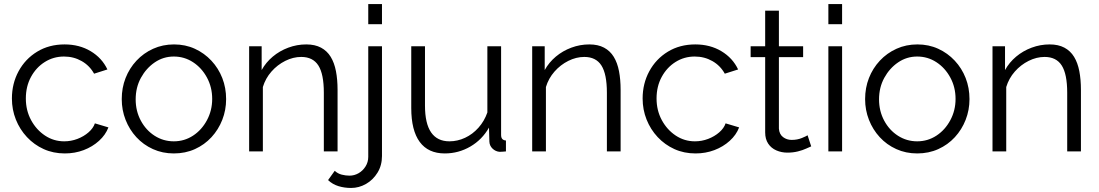

<svg xmlns="http://www.w3.org/2000/svg" viewBox="-20 -750 5444 951"><path d="M301 10Q244 10 196.5 -11.5Q149 -33 113.5 -71Q78 -109 58.5 -158Q39 -207 39 -262Q39 -336 72 -397Q105 -458 164 -494Q223 -530 300 -530Q373 -530 429 -496.5Q485 -463 512 -406L446 -385Q424 -425 384.5 -447.5Q345 -470 297 -470Q245 -470 202 -443Q159 -416 133.5 -369Q108 -322 108 -262Q108 -203 134 -155Q160 -107 203 -78.5Q246 -50 298 -50Q332 -50 363.5 -62Q395 -74 418.5 -94.5Q442 -115 450 -139L517 -119Q503 -82 470.5 -52.5Q438 -23 394.5 -6.5Q351 10 301 10Z M841 10Q785 10 737.5 -11.5Q690 -33 655.5 -70.5Q621 -108 602 -156.5Q583 -205 583 -259Q583 -315 602 -363.5Q621 -412 656 -449.5Q691 -487 738.5 -508.5Q786 -530 842 -530Q898 -530 945 -508.5Q992 -487 1027 -449.5Q1062 -412 1081 -363.5Q1100 -315 1100 -259Q1100 -205 1081 -156.5Q1062 -108 1027.5 -70.5Q993 -33 945.5 -11.5Q898 10 841 10ZM652 -258Q652 -200 677.5 -152.5Q703 -105 746 -77.5Q789 -50 841 -50Q893 -50 936 -78Q979 -106 1005 -154.5Q1031 -203 1031 -260Q1031 -318 1005 -366Q979 -414 936 -442Q893 -470 841 -470Q789 -470 746.5 -441Q704 -412 678 -364.5Q652 -317 652 -258Z M1652 0H1584V-291Q1584 -383 1557 -425.5Q1530 -468 1472 -468Q1432 -468 1393 -448.5Q1354 -429 1324.5 -395.5Q1295 -362 1282 -319V0H1214V-521H1276V-403Q1297 -441 1331 -469.5Q1365 -498 1408 -514Q1451 -530 1497 -530Q1540 -530 1570 -514Q1600 -498 1618 -468.5Q1636 -439 1644 -397.5Q1652 -356 1652 -305Z M1719 181Q1686 181 1656.5 172Q1627 163 1605 142L1638 96Q1653 110 1672.5 115Q1692 120 1711 120Q1735 120 1756 108Q1777 96 1790.5 74.5Q1804 53 1804 27V-521H1872V23Q1872 69 1850 105Q1828 141 1793 161Q1758 181 1719 181ZM1804 -630V-730H1872V-630Z M2017 -215V-521H2085V-227Q2085 -138 2115.5 -94Q2146 -50 2206 -50Q2246 -50 2283.5 -67.5Q2321 -85 2350 -117.5Q2379 -150 2394 -193V-521H2462V-82Q2462 -68 2468 -61.5Q2474 -55 2486 -54V0Q2474 1 2467 1.5Q2460 2 2454 2Q2434 0 2419.5 -14Q2405 -28 2404 -48L2402 -118Q2368 -58 2309.5 -24Q2251 10 2183 10Q2101 10 2059 -47Q2017 -104 2017 -215Z M3054 0H2986V-291Q2986 -383 2959 -425.5Q2932 -468 2874 -468Q2834 -468 2795 -448.5Q2756 -429 2726.5 -395.5Q2697 -362 2684 -319V0H2616V-521H2678V-403Q2699 -441 2733 -469.5Q2767 -498 2810 -514Q2853 -530 2899 -530Q2942 -530 2972 -514Q3002 -498 3020 -468.5Q3038 -439 3046 -397.5Q3054 -356 3054 -305Z M3425 10Q3368 10 3320.5 -11.5Q3273 -33 3237.5 -71Q3202 -109 3182.5 -158Q3163 -207 3163 -262Q3163 -336 3196 -397Q3229 -458 3288 -494Q3347 -530 3424 -530Q3497 -530 3553 -496.5Q3609 -463 3636 -406L3570 -385Q3548 -425 3508.5 -447.5Q3469 -470 3421 -470Q3369 -470 3326 -443Q3283 -416 3257.5 -369Q3232 -322 3232 -262Q3232 -203 3258 -155Q3284 -107 3327 -78.5Q3370 -50 3422 -50Q3456 -50 3487.5 -62Q3519 -74 3542.5 -94.5Q3566 -115 3574 -139L3641 -119Q3627 -82 3594.5 -52.5Q3562 -23 3518.5 -6.5Q3475 10 3425 10Z M3998 -25Q3990 -22 3973 -14Q3956 -6 3932 0Q3908 6 3880 6Q3851 6 3825.5 -5Q3800 -16 3785 -38.5Q3770 -61 3770 -94V-467H3698V-521H3770V-697H3838V-521H3958V-467H3838V-113Q3840 -85 3858.5 -71Q3877 -57 3901 -57Q3929 -57 3952 -66.5Q3975 -76 3980 -80Z M4083 0V-521H4151V0ZM4083 -630V-730H4151V-630Z M4523 10Q4467 10 4419.5 -11.5Q4372 -33 4337.5 -70.5Q4303 -108 4284 -156.5Q4265 -205 4265 -259Q4265 -315 4284 -363.5Q4303 -412 4338 -449.5Q4373 -487 4420.5 -508.5Q4468 -530 4524 -530Q4580 -530 4627 -508.5Q4674 -487 4709 -449.5Q4744 -412 4763 -363.5Q4782 -315 4782 -259Q4782 -205 4763 -156.5Q4744 -108 4709.5 -70.5Q4675 -33 4627.5 -11.5Q4580 10 4523 10ZM4334 -258Q4334 -200 4359.5 -152.5Q4385 -105 4428 -77.5Q4471 -50 4523 -50Q4575 -50 4618 -78Q4661 -106 4687 -154.5Q4713 -203 4713 -260Q4713 -318 4687 -366Q4661 -414 4618 -442Q4575 -470 4523 -470Q4471 -470 4428.5 -441Q4386 -412 4360 -364.5Q4334 -317 4334 -258Z M5334 0H5266V-291Q5266 -383 5239 -425.5Q5212 -468 5154 -468Q5114 -468 5075 -448.5Q5036 -429 5006.5 -395.5Q4977 -362 4964 -319V0H4896V-521H4958V-403Q4979 -441 5013 -469.5Q5047 -498 5090 -514Q5133 -530 5179 -530Q5222 -530 5252 -514Q5282 -498 5300 -468.5Q5318 -439 5326 -397.5Q5334 -356 5334 -305Z"/></svg>

Font: Raleway Thin
Style: Regular
Weight: 400
Version: Version 4.026